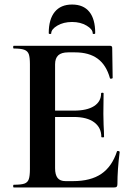

<svg xmlns="http://www.w3.org/2000/svg" viewBox="-20 -827 592 847"><path d="M41 -12Q73 -12 87.5 -17Q102 -22 107 -36.5Q112 -51 112 -81V-544Q112 -574 107 -588Q102 -602 87 -607.5Q72 -613 41 -613Q38 -613 38 -619Q38 -625 41 -625H465Q475 -625 475 -616L477 -483Q477 -481 471.5 -480Q466 -479 465 -482Q449 -540 411 -568Q373 -596 311 -596H281Q251 -596 237 -583Q223 -570 223 -543V-85Q223 -56 234 -42Q245 -28 269 -28H302Q380 -28 427 -60Q474 -92 496 -159Q496 -161 500 -161Q503 -161 505.5 -159.5Q508 -158 508 -157Q498 -79 498 -15Q498 -7 495 -3.5Q492 0 483 0H41Q38 0 38 -6Q38 -12 41 -12ZM305 -311H170V-339H306Q364 -339 395 -359Q426 -379 426 -415Q426 -418 431.5 -418Q437 -418 437 -415L436 -325L437 -277Q439 -243 439 -223Q439 -221 433 -221Q427 -221 427 -223Q427 -264 395.5 -287.5Q364 -311 305 -311ZM195 -681Q195 -742 221.5 -774.5Q248 -807 298 -807Q348 -807 374 -775Q400 -743 400 -681Q400 -677 394.5 -677Q389 -677 389 -680Q389 -698 362 -714Q335 -730 298 -730Q260 -730 233 -714Q206 -698 206 -680Q206 -677 200.5 -677Q195 -677 195 -681Z"/></svg>

Font: Cormorant Unicase
Style: Bold
Weight: 700
Designer: Christian Thalmann (Catharsis Fonts)
Foundry: Catharsis Fonts
Version: Version 4.000